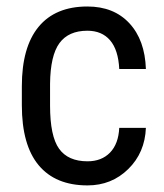

<svg xmlns="http://www.w3.org/2000/svg" viewBox="-20 -558 502 588"><path d="M248 -64Q291 -64 316.9 -90.6Q342.8 -117.2 345.2 -166.5H426.8Q423.8 -90.3 372.8 -40.3Q321.8 9.8 248 9.8Q149.9 9.8 98.4 -52Q46.9 -113.8 46.9 -235.8V-293.9Q46.9 -413.6 98.1 -475.8Q149.4 -538.1 247.6 -538.1Q328.6 -538.1 376.2 -486.8Q423.8 -435.5 426.8 -346.7H345.2Q342.3 -405.3 317.1 -434.6Q292 -463.9 247.6 -463.9Q189.9 -463.9 162.1 -426Q134.3 -388.2 133.3 -301.8V-234.4Q133.3 -141.1 160.9 -102.5Q188.5 -64 248 -64Z"/></svg>

Font: Roboto Condensed
Style: Regular
Weight: 400
Designer: Google
Version: Version 2.001047; 2015